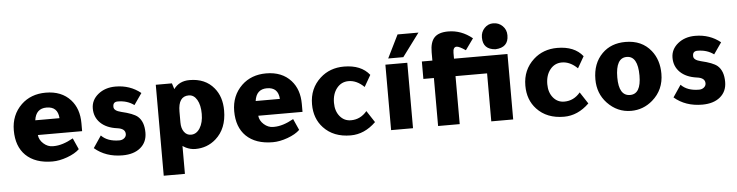

<svg xmlns="http://www.w3.org/2000/svg" viewBox="-49 -912 5095 1327"><g transform="rotate(-5 2498.5 -248.5)"><path d="M505 -179H198Q201 -145 230 -119Q259 -93 294 -93H301Q361 -93 436 -135L471 -57Q441 -28 386 -8Q331 12 283 12Q164 12 98 -52Q35 -114 35 -225Q35 -332 107 -402Q174 -466 277 -466Q387 -466 449 -397Q505 -335 505 -234ZM189 -282H357Q352 -363 274 -363Q200 -363 189 -282Z M575 -55 631 -138Q674 -93 756 -93Q776 -93 790 -104.5Q804 -116 804 -133Q804 -171 748 -178Q674 -188 633 -228Q592 -268 592 -328Q592 -387 640.5 -426.5Q689 -466 761 -466Q862 -466 936 -406L881 -327Q834 -362 768 -362Q735 -362 735 -330V-329V-327Q735 -300 786 -288Q868 -269 898 -244Q940 -208 940 -131Q940 -65 894 -26.5Q848 12 769 12Q653 12 575 -55Z M1187 -17V177H1040V-454H1152L1165 -413Q1203 -466 1275 -466Q1384 -466 1444 -393Q1495 -332 1495 -236Q1495 -110 1417 -41Q1357 12 1274 12Q1241 12 1208 -4Q1198 -9 1191 -14Q1186 -17 1187 -17ZM1187 -179Q1187 -139 1205 -114Q1223 -89 1253 -89Q1291 -89 1315 -127.5Q1339 -166 1339 -226Q1339 -287 1317.5 -324Q1296 -361 1260 -361Q1187 -361 1187 -255Z M2034 -179H1727Q1730 -145 1759 -119Q1788 -93 1823 -93H1830Q1890 -93 1965 -135L2000 -57Q1970 -28 1915 -8Q1860 12 1812 12Q1693 12 1627 -52Q1564 -114 1564 -225Q1564 -332 1636 -402Q1703 -466 1806 -466Q1916 -466 1978 -397Q2034 -335 2034 -234ZM1718 -282H1886Q1881 -363 1803 -363Q1729 -363 1718 -282Z M2523 -393 2477 -313Q2426 -363 2369 -363Q2319 -363 2287.5 -323.5Q2256 -284 2256 -222Q2256 -165 2286 -128.5Q2316 -92 2363 -92Q2429 -92 2474 -146L2527 -65Q2448 12 2352 12Q2233 12 2164 -62Q2104 -126 2104 -225Q2104 -335 2181 -405Q2248 -466 2346 -466Q2465 -466 2523 -393Z M2880 -655 2761 -495H2656L2735 -655ZM2785 -454V0H2633V-454Z M3328 -333H3109V0H2959V-333H2886V-454H2959V-512Q2959 -582 2989 -613.5Q3019 -645 3085 -645Q3176 -645 3252 -583L3196 -505Q3152 -535 3134 -535Q3109 -535 3109 -494V-454H3480V0H3328ZM3314 -582V-584Q3314 -621 3339 -647.5Q3364 -674 3400 -674Q3438 -674 3464.5 -648Q3491 -622 3491 -584V-582Q3491 -498 3400 -494Q3314 -500 3314 -582Z M4003 -393 3957 -313Q3906 -363 3849 -363Q3799 -363 3767.5 -323.5Q3736 -284 3736 -222Q3736 -165 3766 -128.5Q3796 -92 3843 -92Q3909 -92 3954 -146L4007 -65Q3928 12 3832 12Q3713 12 3644 -62Q3584 -126 3584 -225Q3584 -335 3661 -405Q3728 -466 3826 -466Q3945 -466 4003 -393Z M4299 -466Q4413 -466 4476 -387Q4528 -322 4528 -226Q4528 -114 4447 -44Q4382 12 4298 12Q4202 12 4133 -61Q4070 -128 4070 -226Q4070 -337 4137 -404Q4199 -466 4299 -466ZM4222 -226Q4222 -98 4300 -98Q4376 -98 4376 -226Q4376 -362 4299 -362Q4222 -362 4222 -226Z M4597 -55 4653 -138Q4696 -93 4778 -93Q4798 -93 4812 -104.5Q4826 -116 4826 -133Q4826 -171 4770 -178Q4696 -188 4655 -228Q4614 -268 4614 -328Q4614 -387 4662.5 -426.5Q4711 -466 4783 -466Q4884 -466 4958 -406L4903 -327Q4856 -362 4790 -362Q4757 -362 4757 -330V-329V-327Q4757 -300 4808 -288Q4890 -269 4920 -244Q4962 -208 4962 -131Q4962 -65 4916 -26.5Q4870 12 4791 12Q4675 12 4597 -55Z"/></g></svg>

Font: Tajawal Black
Style: Regular
Weight: 900
Designer: Boutros Fonts
Foundry: Created by Boutros International 2017
Version: Version 1.700